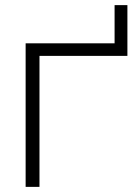

<svg xmlns="http://www.w3.org/2000/svg" viewBox="-20 -729 529 749"><path d="M80 0V-560H427V-709H477V-511H134V0Z"/></svg>

Font: Bounded
Style: Regular
Weight: 200
Designer: Vlad Churkin
Version: Version 1.0